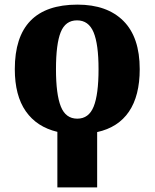

<svg xmlns="http://www.w3.org/2000/svg" viewBox="-20 -570 668 830"><path d="M228 0Q139 -21 91.5 -89Q44 -157 44 -271Q44 -550 315 -550Q443 -550 513.5 -479.5Q584 -409 584 -271Q584 -156 537.5 -87.5Q491 -19 400 1V240H228ZM406 -271Q406 -379 384.5 -430.5Q363 -482 313 -482Q263 -482 242.5 -431Q222 -380 222 -271Q222 -162 243 -109.5Q264 -57 314 -57Q364 -57 385 -109.5Q406 -162 406 -271Z"/></svg>

Font: Noto Serif ExtraBold
Style: Regular
Weight: 800
Designer: Monotype Design Team
Foundry: Monotype Imaging Inc.
Version: Version 1.001